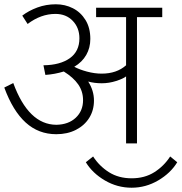

<svg xmlns="http://www.w3.org/2000/svg" viewBox="-20 -670 848 897"><path d="M0 0ZM738 -590H620V0H569V-313Q555 -302 522 -291.5Q489 -281 455 -281Q422 -281 392 -289Q419 -247 419 -200Q419 -155 397 -119.5Q375 -84 335 -63.5Q295 -43 243 -43Q160 -43 100 -97.5Q40 -152 0 -261L42 -282Q113 -88 243 -87Q300 -88 334 -120Q368 -152 368 -202Q368 -243 345.5 -275.5Q323 -308 278 -336Q236 -323 192 -320L183 -365Q261 -366 306 -398Q351 -430 351 -491Q351 -540 320 -572.5Q289 -605 239 -605Q171 -605 109 -558L84 -597Q114 -620 154.5 -635Q195 -650 241 -650Q284 -650 320.5 -631.5Q357 -613 379.5 -576.5Q402 -540 402 -488Q402 -447 383 -413.5Q364 -380 327 -358Q351 -345 386.5 -335.5Q422 -326 455 -326Q525 -326 569 -365V-590H429V-634H738ZM381 88 415 61Q444 106 489 134.5Q534 163 595 163Q656 163 701 134.5Q746 106 775 61L808 88Q777 139 719 173Q661 207 595 207Q528 207 470 173Q412 139 381 88Z"/></svg>

Font: Martel Sans ExtraLight
Style: Regular
Weight: 275
Designer: Dan Reynolds and Mathieu Réguer
Foundry: Dan Reynolds and Mathieu Réguer
Version: Version 1.002; ttfautohint (v1.1) -l 5 -r 5 -G 72 -x 0 -D la